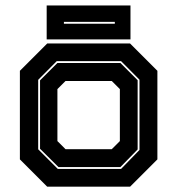

<svg xmlns="http://www.w3.org/2000/svg" viewBox="-20 -704 668 724"><path d="M158 0 55 -103V-437L158 -540H470.5L573.5 -437V-103L470.5 0ZM198 -67H436.5L506 -138.5V-403.5L436.5 -473.5H194L124 -403V-141ZM200.5 -74 131 -143V-401L196.5 -466.5H434L499 -401.5V-140.5L434 -74ZM227 -141.5H401.5L432 -172V-368L401.5 -398.5H227L196.5 -368V-172ZM156 -555.5V-683.5H472V-555.5ZM221 -614.5H413V-621.5H221Z"/></svg>

Font: Tourney Thin ExtraBold
Style: Regular
Weight: 800
Version: Version 1.015